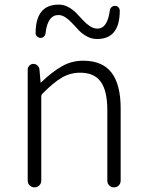

<svg xmlns="http://www.w3.org/2000/svg" viewBox="-20 -809 633 829"><path d="M99.6 -29.3V-508.8Q99.6 -518.6 106.9 -525.9Q114.3 -533.2 124 -533.2Q133.8 -533.2 141.6 -526.4Q149.4 -519.5 150.4 -508.8L155.3 -453.1Q155.3 -452.1 156.2 -452.1Q157.2 -452.1 157.2 -453.1Q204.1 -498 246.6 -522.5Q289.1 -546.9 338.9 -546.9Q421.9 -546.9 461.4 -495.6Q501 -444.3 501 -340.8V-29.3Q501 -16.6 492.7 -8.3Q484.4 0 472.2 0Q460 0 451.7 -8.3Q443.4 -16.6 443.4 -29.3V-333Q443.4 -417 415 -456.1Q386.7 -495.1 326.2 -495.1Q283.2 -495.1 246.6 -473.6Q210 -452.1 163.1 -404.3Q158.2 -399.4 158.2 -391.6V-29.3Q158.2 -16.6 149.4 -8.3Q140.6 0 128.9 0Q117.2 0 108.4 -8.3Q99.6 -16.6 99.6 -29.3ZM399.4 -640.6Q376 -640.6 356 -651.4Q335.9 -662.1 321.3 -677.2Q306.6 -692.4 293 -707.5Q279.3 -722.7 263.7 -733.4Q248 -744.1 232.4 -744.1Q185.5 -744.1 176.8 -666Q175.8 -656.2 168.9 -650.4Q162.1 -644.5 153.3 -645.5Q144.5 -646.5 138.7 -653.3Q133.8 -658.2 133.8 -666Q133.8 -789.1 233.4 -789.1Q255.9 -789.1 275.4 -778.3Q294.9 -767.6 309.6 -752.4Q324.2 -737.3 337.9 -722.2Q351.6 -707 367.7 -696.3Q383.8 -685.5 400.4 -685.5Q444.3 -685.5 454.1 -763.7Q455.1 -772.5 461.9 -778.3Q468.8 -784.2 477.5 -783.7Q486.3 -783.2 492.2 -776.4Q497.1 -770.5 497.1 -762.7Q497.1 -640.6 399.4 -640.6Z"/></svg>

Font: Gen Jyuu Gothic P Light
Style: Regular
Weight: 200
Designer: [Source Han Sans]
Ryoko NISHIZUKA  (kana & ideographs); Paul D. Hunt (Latin, Greek & Cyrillic); Wenlong ZHANG  (bopomofo
Version: Version 1.002.20150607